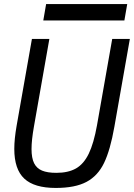

<svg xmlns="http://www.w3.org/2000/svg" viewBox="-20 -919 660 947"><path d="M50.5 -184.5Q50.5 -233 62 -299L137.5 -727H223.5L147.5 -295.5Q135.5 -228 135.5 -184Q135.5 -139.5 148.2 -114Q161 -88.5 187.5 -77.5Q214 -66.5 258 -66.5Q316.5 -66.5 354.8 -88.2Q393 -110 417.8 -161Q442.5 -212 458.5 -301.5L533.5 -727H620.5L544 -293Q524 -179 493.2 -115.2Q462.5 -51.5 406.5 -21.8Q350.5 8 255 8Q149 8 99.8 -38Q50.5 -84 50.5 -184.5ZM207.5 -899H607.5L593.5 -818H193.5Z"/></svg>

Font: JuliaMono
Style: Italic
Weight: 400
Italic angle: -9°
Monospace: yes
Designer: cormullion
Foundry: corm
Version: Version 0.057; ttfautohint (v1.8.4)